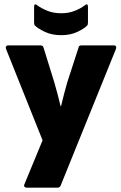

<svg xmlns="http://www.w3.org/2000/svg" viewBox="-20 -864 559 884"><path d="M102 0Q96 0 92.5 -4.5Q89 -9 93 -17L176 -218L8 -638Q5 -646 8 -650.5Q11 -655 17 -655H167Q177 -655 180 -646L230 -485Q238 -457 245 -431Q252 -405 259 -375H261Q268 -405 275 -431.5Q282 -458 290 -486L342 -646Q343 -655 355 -655H505Q512 -655 514 -650.5Q516 -646 514 -639L259 -9Q255 0 245 0ZM262 -702Q220 -702 188.5 -716.5Q157 -731 141 -746Q137 -750 137 -760V-832Q137 -851 151 -840Q171 -825 199 -814Q227 -803 262 -803Q296 -803 324 -814Q352 -825 371 -840Q385 -851 385 -832V-760Q385 -750 381 -746Q366 -731 334.5 -716.5Q303 -702 262 -702Z"/></svg>

Font: Sofia Sans Condensed Black
Style: Regular
Weight: 900
Designer: Botio Nikoltchev, Ani Petrova
Foundry: lettersoup
Version: Version 4.101